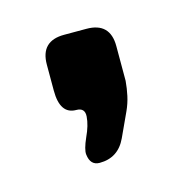

<svg xmlns="http://www.w3.org/2000/svg" viewBox="-48 -156 288 299"><g transform="rotate(-15 96.0 -6.5)"><path d="M63 79Q65 97 80 97Q110 97 123 69L141 30Q146 19 148.5 7.5Q151 -4 152 -16V-72Q152 -110 114 -110H78Q40 -110 40 -72V-30Q40 8 66 8Q80 8 79 22Q78 36 70 53Q62 71 63 79Z"/></g></svg>

Font: WDXL Lubrifont TC
Style: Regular
Weight: 400
Designer: [WDXL Lubrifont] Copyright 2020-2022 (c) NightFurySL2001, Skr-ZERO; [ZCOOL QingKe HuangYou] Copyright 2018-2022 (c) The 
Version: Version 2.001;hotconv 1.1.1;makeotfexe 2.6.0